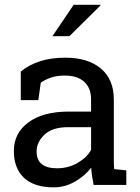

<svg xmlns="http://www.w3.org/2000/svg" viewBox="-20 -782 593 812"><path d="M207 10.3Q124.5 10.3 81.5 -30Q38.6 -70.3 38.6 -143.6Q38.6 -218.8 100.1 -264.4Q161.6 -310.1 271 -310.1H365.2V-361.8Q365.2 -409.7 336.2 -436Q307.1 -462.4 254.4 -462.4Q221.2 -462.4 196.8 -454.3Q172.4 -446.3 152.3 -432.1L142.1 -358.4H67.9V-479.5Q139.6 -538.1 255.9 -538.1Q352.1 -538.1 406.7 -492.2Q461.4 -446.3 461.4 -360.8V-106.4Q461.4 -96.2 461.7 -86.4Q461.9 -76.7 462.9 -66.9L514.2 -61.5V0H376Q367.7 -40 365.7 -72.8Q337.9 -37.1 296.1 -13.4Q254.4 10.3 207 10.3ZM221.2 -70.3Q269 -70.3 308.6 -93.3Q348.1 -116.2 365.2 -148.4V-244.1H267.6Q201.2 -244.1 168 -212.4Q134.8 -180.7 134.8 -141.6Q134.8 -70.3 221.2 -70.3ZM201.7 -628.9 291.5 -761.7H403.8L404.8 -758.8L273.4 -628.9Z"/></svg>

Font: Roboto Slab
Style: Regular
Weight: 400
Designer: Google
Version: Version 2.000; ttfautohint (v1.8.1.43-b0c9)